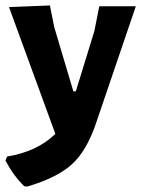

<svg xmlns="http://www.w3.org/2000/svg" viewBox="-38 -491 518 704"><path d="M145 -471 161 -391 231 -156H240L308 -377L326 -468H460L314 -39Q280 62 225.5 111.5Q171 161 62 193L51 192Q12 154 -18 98L-12 83Q98 65 165 0L-5 -465Z"/></svg>

Font: Alegreya Sans SC ExtraBold
Style: Regular
Weight: 800
Designer: Juan Pablo del Peral
Foundry: Huerta Tipografica
Version: Version 2.007